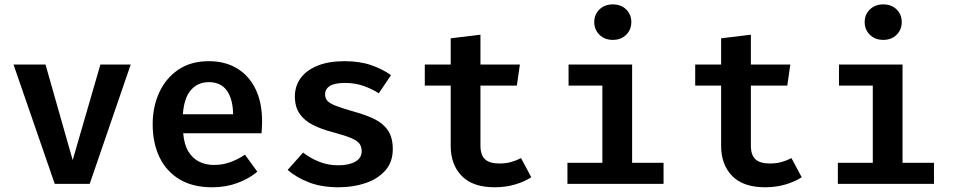

<svg xmlns="http://www.w3.org/2000/svg" viewBox="-20 -816 4240 852"><path d="M560 -529.5 378 0H223L40 -529.5H182L302.5 -105.5L425.5 -529.5Z M793 -224.5Q797 -175 815.8 -144Q834.5 -113 864 -98.5Q893.5 -84 929.5 -84Q967.5 -84 1001 -96Q1034.5 -108 1067 -129.5L1122 -54Q1085 -23 1033.8 -4Q982.5 15 921 15Q835 15 776.2 -20.5Q717.5 -56 687.5 -119Q657.5 -182 657.5 -264Q657.5 -343 687 -406.5Q716.5 -470 772 -507.2Q827.5 -544.5 906 -544.5Q979 -544.5 1032 -512.5Q1085 -480.5 1114 -420.8Q1143 -361 1143 -277Q1143 -263.5 1142.2 -249.5Q1141.5 -235.5 1140.5 -224.5ZM906.5 -451.5Q858.5 -451.5 827.8 -417.2Q797 -383 791.5 -309H1014.5Q1013.5 -376 986.8 -413.8Q960 -451.5 906.5 -451.5Z M1482 -82.5Q1528.5 -82.5 1556.8 -98.8Q1585 -115 1585 -144.5Q1585 -164 1575.8 -177.5Q1566.5 -191 1539.5 -202.8Q1512.5 -214.5 1458.5 -229Q1407.5 -242 1369.2 -261.2Q1331 -280.5 1309.8 -311Q1288.5 -341.5 1288.5 -388Q1288.5 -434.5 1314.5 -469.8Q1340.5 -505 1389.8 -524.8Q1439 -544.5 1508.5 -544.5Q1576.5 -544.5 1627.5 -526.8Q1678.5 -509 1715 -482.5L1661 -402Q1629 -422.5 1591.8 -435.2Q1554.5 -448 1511.5 -448Q1465 -448 1443.8 -434.5Q1422.5 -421 1422.5 -397Q1422.5 -380 1433.2 -368.2Q1444 -356.5 1472.2 -345.8Q1500.5 -335 1553 -320Q1604.5 -306 1642.8 -287Q1681 -268 1702 -236.5Q1723 -205 1723 -154Q1723 -96.5 1689.5 -59Q1656 -21.5 1601.2 -3.2Q1546.5 15 1482.5 15Q1407.5 15 1351.5 -6.5Q1295.5 -28 1256.5 -62L1325 -139Q1356 -114.5 1395.8 -98.5Q1435.5 -82.5 1482 -82.5Z M2337.5 -29.5Q2308 -10 2266 2.5Q2224 15 2175 15Q2078 15 2029 -35.2Q1980 -85.5 1980 -169V-436H1865V-529.5H1980V-646L2112 -662V-529.5H2287L2273.5 -436H2112V-169.5Q2112 -128.5 2132 -109.5Q2152 -90.5 2196.5 -90.5Q2225 -90.5 2248.8 -97.2Q2272.5 -104 2292 -114.5Z M2785 -529.5V-93.5H2924.5V0H2498V-93.5H2653V-436H2503V-529.5ZM2699.5 -796.5Q2736 -796.5 2758.8 -774Q2781.5 -751.5 2781.5 -718Q2781.5 -684.5 2758.8 -661.8Q2736 -639 2699.5 -639Q2663 -639 2640 -661.8Q2617 -684.5 2617 -718Q2617 -751.5 2640 -774Q2663 -796.5 2699.5 -796.5Z M3537.5 -29.5Q3508 -10 3466 2.5Q3424 15 3375 15Q3278 15 3229 -35.2Q3180 -85.5 3180 -169V-436H3065V-529.5H3180V-646L3312 -662V-529.5H3487L3473.5 -436H3312V-169.5Q3312 -128.5 3332 -109.5Q3352 -90.5 3396.5 -90.5Q3425 -90.5 3448.8 -97.2Q3472.5 -104 3492 -114.5Z M3985 -529.5V-93.5H4124.5V0H3698V-93.5H3853V-436H3703V-529.5ZM3899.5 -796.5Q3936 -796.5 3958.8 -774Q3981.5 -751.5 3981.5 -718Q3981.5 -684.5 3958.8 -661.8Q3936 -639 3899.5 -639Q3863 -639 3840 -661.8Q3817 -684.5 3817 -718Q3817 -751.5 3840 -774Q3863 -796.5 3899.5 -796.5Z"/></svg>

Font: Fira Code Light SemiBold
Style: Regular
Weight: 600
Monospace: yes
Version: Version 5.002